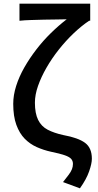

<svg xmlns="http://www.w3.org/2000/svg" viewBox="-20 -817 531 1045"><path d="M415 208 323 174Q342 150 354 134Q366 118 371.5 104Q377 90 377 75Q377 59 367.5 48Q358 37 332.5 28Q307 19 258 9Q217 0 180 -16.5Q143 -33 114.5 -62Q86 -91 69 -137.5Q52 -184 52 -252Q52 -299 68 -349.5Q84 -400 112.5 -450Q141 -500 178 -548Q215 -596 257.5 -637.5Q300 -679 343 -712Q321 -711 288.5 -711Q256 -711 219.5 -710Q183 -709 148 -708Q113 -707 86 -704V-797H471V-704H465Q423 -676 380.5 -635.5Q338 -595 300 -547Q262 -499 233 -448.5Q204 -398 187 -349.5Q170 -301 170 -258Q170 -200 187.5 -164.5Q205 -129 239.5 -111Q274 -93 324 -82Q406 -67 443 -39.5Q480 -12 480 47Q480 73 465 116Q450 159 415 208Z"/></svg>

Font: Noto Sans KR Medium
Style: Regular
Weight: 500
Designer: Ryoko NISHIZUKA  (kana, bopomofo & ideographs); Paul D. Hunt (Latin, Greek & Cyrillic); Sandoll Communications , Soo-you
Foundry: Adobe
Version: Version 2.004-H2;hotconv 1.0.118;makeotfexe 2.5.65603